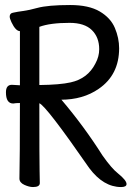

<svg xmlns="http://www.w3.org/2000/svg" viewBox="-20 -735 540 772"><path d="M112.8 17.1Q97.2 17.1 77.6 8.1Q58.1 -1 58.1 -17.1Q60.1 -101.1 60.1 -320.8Q43 -320.8 33.2 -318.8Q3.9 -318.8 3.9 -363.8Q3.9 -394 27.8 -394L60.1 -392.1V-609.9Q43 -609.9 25.9 -646Q19 -661.1 19 -668Q19 -682.1 33.2 -684.1Q50.8 -688 73.5 -690.9Q96.2 -693.8 129.9 -703.1Q172.9 -714.8 262.2 -714.8Q336.9 -714.8 380.9 -689Q424.8 -663.1 441.9 -622.6Q459 -582 459 -541Q459 -434.1 377 -377.9Q314 -334 224.1 -334H227.1Q317.9 -227.1 392.1 -109.9Q429.2 -57.1 455.1 -37.1Q488.8 -9.8 488.8 4.9Q488.8 17.1 466.8 17.1Q396 17.1 338.9 -59.1Q165 -310.1 138.2 -319.8Q138.2 -81.1 139.2 -48.6Q140.1 -16.1 140.1 1Q140.1 17.1 112.8 17.1ZM138.2 -393.1Q221.2 -394 264.2 -403.8Q333 -418.9 363.8 -480Q378.9 -507.8 378.9 -537.1Q378.9 -585 349.4 -614Q319.8 -643.1 259.8 -643.1Q181.2 -643.1 138.2 -627Z"/></svg>

Font: LXGW WenKai Mono GB Screen
Style: Regular
Weight: 400
Monospace: yes
Designer: LXGW / Fontworks Inc.
Foundry: LXGW / Fontworks Inc.
Version: Version 1.510;January 18,2025